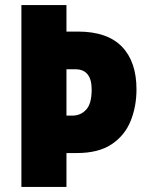

<svg xmlns="http://www.w3.org/2000/svg" viewBox="-20 -734 578 754"><path d="M516 -383Q516 -316 493 -259Q470 -202 418.5 -167.5Q367 -133 282 -133H241V0H64V-714H241V-610H286Q401 -610 458.5 -551Q516 -492 516 -383ZM264 -280Q297 -280 318.5 -303.5Q340 -327 340 -382Q340 -462 276 -462H241V-280Z"/></svg>

Font: Noto Sans Gujarati UI Condensed Black
Style: Regular
Weight: 900
Width: 3
Designer: Jelle Bosma - Monotype Design Team, Universal Thirst
Foundry: Monotype Imaging Inc.
Version: Version 2.106; ttfautohint (v1.8.4.7-5d5b)